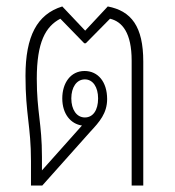

<svg xmlns="http://www.w3.org/2000/svg" viewBox="-20 -575 542 595"><path d="M76 0H111L260 -167C288 -197 312 -224 312 -268C312 -321 284 -355 242 -355C199 -355 173 -318 173 -270C173 -222 199 -191 234 -186L110 -47V-89C110 -193 94 -228 94 -331C94 -444 121 -493 167 -517L241 -441H246L321 -517C359 -508 388 -473 388 -387V0H424V-384C424 -493 387 -541 314 -555L244 -480L173 -555C95 -531 59 -463 59 -340C59 -220 76 -184 76 -76ZM243 -211C217 -211 201 -236 201 -270C201 -304 217 -329 243 -329C268 -329 284 -305 284 -270C284 -233 268 -211 243 -211Z"/></svg>

Font: Noto Sans Thai Looped Condensed ExtraLight
Style: Regular
Weight: 200
Width: 3
Designer: Sasikarn Vongin, Ben Mitchell
Foundry: The Fontpad Ltd
Version: Version 1.001